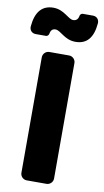

<svg xmlns="http://www.w3.org/2000/svg" viewBox="-119 -985 556 1031"><g transform="rotate(10 159.0 -469.0)"><path d="M86 -938C25 -938 -10 -899 -17 -819C-19 -798 -5 -782 16 -782H73C79 -782 87 -789 88 -796C91 -815 100 -825 117 -825C146 -825 172 -778 233 -778C294 -778 328 -816 335 -896C337 -917 323 -933 302 -933H246C239 -933 232 -926 231 -920C228 -901 218 -891 201 -891C173 -891 145 -938 86 -938ZM248 -35V-665C248 -684 232 -700 213 -700H105C86 -700 70 -684 70 -665V-35C70 -16 86 0 105 0H213C232 0 248 -16 248 -35Z"/></g></svg>

Font: Trueno
Style: RoundBd
Weight: 700
Designer: Julieta Ulanovsky, Jasper
Foundry: Julieta Ulanovsky, Cannot Into Space Fonts
Version: Version 3.001